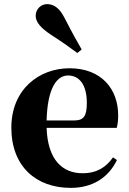

<svg xmlns="http://www.w3.org/2000/svg" viewBox="-20 -894 626 931"><path d="M376 -654C355 -691 333 -729 293 -807C269 -854 242 -874 208 -874C181 -874 153 -852 153 -817C153 -786 180 -757 225 -727C291 -684 323 -661 355 -637ZM323 17C427 17 505 -31 547 -118L528 -131C495 -84 451 -54 380 -54C283 -54 211 -119 206 -274H546C551 -293 553 -310 553 -335C553 -462 472 -563 317 -563C170 -563 35 -461 35 -275C35 -88 154 17 323 17ZM206 -310C210 -466 255 -528 310 -528C364 -528 401 -484 401 -395C401 -333 387 -310 341 -310Z"/></svg>

Font: Source Han Serif KR Heavy
Style: Regular
Weight: 900
Designer: Ryoko NISHIZUKA 西塚涼子 (kana & ideographs); Frank Grießhammer (Latin, Greek & Cyrillic); Wenlong ZHANG 张文龙 (bopomofo); San
Foundry: Adobe
Version: Version 2.001;hotconv 1.1.0;makeotfexe 2.6.0